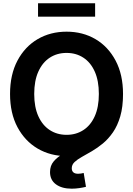

<svg xmlns="http://www.w3.org/2000/svg" viewBox="-20 -929 801 1156"><path d="M380.9 10.7Q283.7 10.7 206.8 -34.4Q129.9 -79.6 85.2 -163.3Q40.5 -247.1 40.5 -363.3Q40.5 -480 85.2 -564.2Q129.9 -648.4 206.8 -693.4Q283.7 -738.3 380.9 -738.3Q478 -738.3 554.7 -693.4Q631.3 -648.4 676 -564.2Q720.7 -480 720.7 -363.3Q720.7 -247.1 676 -163.1Q631.3 -79.1 554.7 -34.2Q478 10.7 380.9 10.7ZM380.9 -117.2Q438 -117.2 481.9 -145.8Q525.9 -174.3 550.5 -229.2Q575.2 -284.2 575.2 -363.3Q575.2 -442.9 550.5 -498Q525.9 -553.2 481.9 -581.8Q438 -610.4 380.9 -610.4Q323.7 -610.4 279.8 -581.8Q235.8 -553.2 210.9 -498Q186 -442.9 186 -363.3Q186 -284.2 210.9 -229.2Q235.8 -174.3 279.8 -145.8Q323.7 -117.2 380.9 -117.2ZM411.6 207Q352.5 207 316.9 180.9Q281.2 154.8 281.2 106.9Q281.2 68.8 303 43Q324.7 17.1 360.1 -2.7Q395.5 -22.5 438 -42Q480.5 -61.5 522.9 -86.4Q565.4 -111.3 600.8 -147Q636.2 -182.6 657.7 -235.1Q679.2 -287.6 679.2 -363.3H720.7Q720.7 -285.2 704.1 -228.5Q687.5 -171.9 659.9 -132.1Q632.3 -92.3 599.4 -65.2Q566.4 -38.1 533.4 -18.8Q500.5 0.5 473.1 15.6Q445.8 30.8 429 46.6Q412.1 62.5 412.1 84Q412.1 100.1 421.6 108.6Q431.2 117.2 450.7 117.2Q459.5 117.2 468 115.7Q476.6 114.3 483.9 112.3L497.6 195.8Q480.5 200.2 457.3 203.6Q434.1 207 411.6 207ZM552.7 -909.2V-828.6H209V-909.2Z"/></svg>

Font: Inter Cardless Tabular Bold
Style: Bold
Weight: 700
Designer: Rasmus Andersson
Foundry: rsms
Version: Version 4.000;git-4fc901f